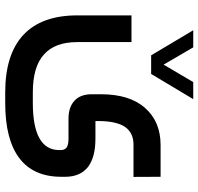

<svg xmlns="http://www.w3.org/2000/svg" viewBox="-32 -518 769 744"><g transform="rotate(90 352.0 -145.5)"><path d="M193.4 -348.1 193.8 -347.2H195.3H264.6H266.1L266.6 -348.1L361.3 -506.3L363.8 -510.3H359.4H298.8H297.4L296.9 -509.3L230 -395.5L163.6 -509.3L163.1 -510.3H161.6H101.1H96.7L99.1 -506.3ZM344.7 -152.3V-117.2C344.7 -87.9 353 -65.4 369.6 -50.3C386.2 -34.7 409.7 -26.9 439.9 -26.9H517.1C533.2 -26.9 544.9 -24.4 551.3 -19.5C557.6 -14.6 561 -7.3 561 2.9V8.8C561 77.1 500 111.3 378.4 111.3H337.4C271.5 111.3 222.7 97.2 190.9 68.4C158.7 40 142.6 -2.9 142.6 -61V-261.2V-271H132.8H48.8H39.1V-261.2V-61C39.1 31.2 64.5 101.1 114.7 147.9C165 194.8 239.3 218.3 337.4 218.3H378.4C472.7 218.3 543.9 200.2 592.3 163.6C640.6 127 664.6 72.8 664.6 0V-14.2C664.6 -52.7 651.9 -82 627 -102.1C601.6 -121.6 564.9 -131.3 517.1 -131.3H448.7V-152.3C449.7 -195.8 458 -228 473.1 -248.5C488.3 -268.6 510.3 -278.8 539.6 -278.8H655.3H665V-288.6L664.6 -374V-383.8H654.8H542C481 -383.8 433.1 -363.8 397.9 -323.7C362.3 -283.7 344.7 -226.6 344.7 -152.3Z"/></g></svg>

Font: Shabnam FD Medium
Style: Regular
Weight: 500
Foundry: DejaVu fonts team - Redesigned by Saber Rastikerdar - Based on Vazir font
Version: Version 5.00;October 20, 2019;FontCreator 12.0.0.2547 64-bit